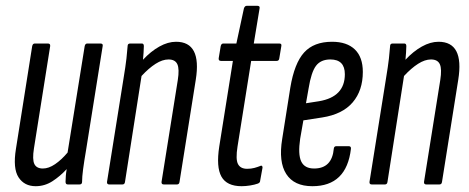

<svg xmlns="http://www.w3.org/2000/svg" viewBox="-20 -636 1617 662"><path d="M103 6Q64 6 44 -24.5Q24 -55 35 -123L91 -477Q93 -486 100 -486H145Q154 -486 153 -477L97 -124Q91 -86 98.5 -70.5Q106 -55 128 -55Q148 -55 170 -70Q192 -85 213 -110L272 -477Q274 -486 281 -486H326Q336 -486 334 -477L277 -120Q270 -79 266.5 -52.5Q263 -26 263 -9Q263 0 254 0H214Q206 0 206 -9Q206 -19 207 -30.5Q208 -42 210 -53Q187 -28 160.5 -11Q134 6 103 6Z M357 0Q348 0 349 -9L406 -366Q413 -408 416 -434.5Q419 -461 420 -477Q420 -486 429 -486H469Q476 -486 476 -477Q476 -467 475 -454.5Q474 -442 473 -430Q500 -459 529.5 -475.5Q559 -492 587 -492Q676 -492 655 -361L599 -9Q598 0 590 0H545Q536 0 537 -9L593 -360Q599 -398 591.5 -414.5Q584 -431 561 -431Q540 -431 516.5 -416Q493 -401 468 -374L411 -9Q410 0 402 0Z M813 6Q762 6 743.5 -27Q725 -60 736 -131L783 -426H742Q733 -426 734 -435L741 -477Q743 -486 750 -486H795L821 -607Q824 -616 831 -616H867Q877 -616 875 -607L855 -486H943Q952 -486 950 -477L943 -435Q942 -426 934 -426H846L799 -131Q792 -87 800.5 -70.5Q809 -54 832 -54Q846 -54 857 -57Q868 -60 878 -64Q881 -66 883.5 -63.5Q886 -61 885 -57L877 -13Q877 -6 869 -3Q858 1 842.5 3.5Q827 6 813 6Z M1057 6Q994 6 967 -36Q940 -78 953 -157L981 -334Q995 -418 1028.5 -455Q1062 -492 1125 -492Q1176 -492 1203.5 -465.5Q1231 -439 1231 -388Q1231 -324 1196 -283Q1161 -242 1091 -231L1026 -221L1015 -158Q1007 -104 1018.5 -79.5Q1030 -55 1063 -55Q1125 -55 1131 -124Q1132 -132 1140 -132H1182Q1191 -132 1190 -123Q1175 6 1057 6ZM1035 -280 1080 -287Q1169 -302 1169 -380Q1169 -431 1119 -431Q1086 -431 1069.5 -409Q1053 -387 1044 -331Z M1262 0Q1253 0 1254 -9L1311 -366Q1318 -408 1321 -434.5Q1324 -461 1325 -477Q1325 -486 1334 -486H1374Q1381 -486 1381 -477Q1381 -467 1380 -454.5Q1379 -442 1378 -430Q1405 -459 1434.5 -475.5Q1464 -492 1492 -492Q1581 -492 1560 -361L1504 -9Q1503 0 1495 0H1450Q1441 0 1442 -9L1498 -360Q1504 -398 1496.5 -414.5Q1489 -431 1466 -431Q1445 -431 1421.5 -416Q1398 -401 1373 -374L1316 -9Q1315 0 1307 0Z"/></svg>

Font: Sofia Sans Extra Condensed
Style: Italic
Weight: 400
Italic angle: -9°
Designer: Botio Nikoltchev, Ani Petrova
Foundry: lettersoup
Version: Version 4.101; ttfautohint (v1.8.4.7-5d5b)